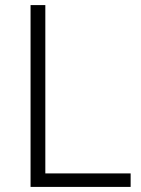

<svg xmlns="http://www.w3.org/2000/svg" viewBox="-20 -827 555 754"><path d="M100 -93H493V-146H158V-807H100Z"/></svg>

Font: Noto Sans Telugu UI Light
Style: Regular
Weight: 300
Designer: Jelle Bosma - Monotype Design Team
Foundry: Monotype Imaging Inc.
Version: Version 2.005